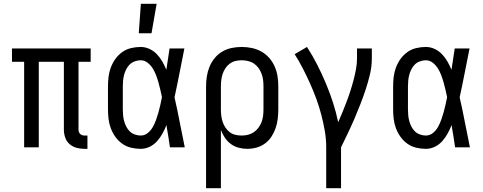

<svg xmlns="http://www.w3.org/2000/svg" viewBox="-20 -775 2540 1010"><path d="M424 8Q403 8 382.5 2.5Q362 -3 346 -17Q330 -31 323 -51.5Q316 -72 316 -93V-450H184V0H107V-450H43V-520H457V-450H393V-93Q393 -87 395 -81Q397 -75 401.5 -70.5Q406 -66 412 -64Q418 -62 424 -62H440V8Z M720 8Q695 8 669.5 2Q644 -4 623 -19Q602 -34 587 -55Q572 -76 563 -100Q554 -124 551 -149Q548 -174 548 -200V-320Q548 -346 551 -371Q554 -396 563 -420Q572 -444 587 -465Q602 -486 623 -501Q644 -516 669.5 -522Q695 -528 720 -528Q744 -528 766.5 -517.5Q789 -507 805.5 -489.5Q822 -472 834 -451Q846 -430 855 -408Q859 -436 863.5 -464Q868 -492 872 -520H950Q937 -456 924.5 -391.5Q912 -327 898 -263Q913 -198 925.5 -132Q938 -66 952 0H874Q870 -28 865.5 -56.5Q861 -85 856 -113V-118Q847 -95 835 -73Q823 -51 806.5 -32.5Q790 -14 767.5 -3Q745 8 720 8ZM720 -62Q741 -62 757.5 -75.5Q774 -89 784 -107Q794 -125 801 -144.5Q808 -164 813.5 -183.5Q819 -203 823.5 -223.5Q828 -244 832 -264Q828 -283 823.5 -302.5Q819 -322 813.5 -341.5Q808 -361 801 -379.5Q794 -398 783.5 -415Q773 -432 756.5 -445Q740 -458 720 -458Q705 -458 689.5 -452.5Q674 -447 663 -436.5Q652 -426 644.5 -411.5Q637 -397 633 -382Q629 -367 627.5 -351.5Q626 -336 626 -320V-200Q626 -184 627.5 -168.5Q629 -153 633 -138Q637 -123 644.5 -108.5Q652 -94 663 -83.5Q674 -73 689.5 -67.5Q705 -62 720 -62ZM710 -600 721 -755H804L777 -600Z M1064 215V-320Q1064 -347 1068 -373Q1072 -399 1082 -423.5Q1092 -448 1109 -469Q1126 -490 1149 -503.5Q1172 -517 1198 -522.5Q1224 -528 1251 -528Q1278 -528 1304.5 -522.5Q1331 -517 1354.5 -504Q1378 -491 1396 -470.5Q1414 -450 1425 -425Q1436 -400 1440 -373.5Q1444 -347 1444 -320V-200Q1444 -175 1441 -150Q1438 -125 1430 -101.5Q1422 -78 1408.5 -57Q1395 -36 1375 -21Q1355 -6 1330.5 1Q1306 8 1281 8Q1258 8 1235.5 2Q1213 -4 1194.5 -17.5Q1176 -31 1163 -50.5Q1150 -70 1142 -91V215ZM1251 -62Q1268 -62 1284.5 -66Q1301 -70 1315 -79.5Q1329 -89 1339.5 -103Q1350 -117 1356 -133Q1362 -149 1364 -166Q1366 -183 1366 -200V-320Q1366 -337 1364 -354Q1362 -371 1356 -387Q1350 -403 1340 -417Q1330 -431 1316 -440.5Q1302 -450 1285 -454Q1268 -458 1251 -458Q1234 -458 1218 -454Q1202 -450 1188.5 -440Q1175 -430 1165.5 -415.5Q1156 -401 1151 -385.5Q1146 -370 1144 -353.5Q1142 -337 1142 -320V-200Q1142 -183 1144 -166.5Q1146 -150 1151 -134.5Q1156 -119 1165.5 -104.5Q1175 -90 1188 -80Q1201 -70 1217.5 -66Q1234 -62 1251 -62Z M1696 215V0Q1696 -44 1688.5 -87Q1681 -130 1670 -172Q1659 -214 1644 -255Q1629 -296 1611 -336Q1593 -376 1573 -415Q1553 -454 1530 -490L1595 -528Q1624 -483 1648.5 -435Q1673 -387 1694 -337Q1715 -287 1731.5 -236Q1748 -185 1759 -132Q1771 -159 1782 -186Q1793 -213 1803.5 -240.5Q1814 -268 1823 -296Q1832 -324 1839.5 -352.5Q1847 -381 1852.5 -410Q1858 -439 1858 -468V-520H1936V-468Q1936 -426 1926.5 -385.5Q1917 -345 1904 -305.5Q1891 -266 1876 -227.5Q1861 -189 1844.5 -150.5Q1828 -112 1810 -74.5Q1792 -37 1774 0V215Z M2220 8Q2195 8 2169.5 2Q2144 -4 2123 -19Q2102 -34 2087 -55Q2072 -76 2063 -100Q2054 -124 2051 -149Q2048 -174 2048 -200V-320Q2048 -346 2051 -371Q2054 -396 2063 -420Q2072 -444 2087 -465Q2102 -486 2123 -501Q2144 -516 2169.5 -522Q2195 -528 2220 -528Q2244 -528 2266.5 -517.5Q2289 -507 2305.5 -489.5Q2322 -472 2334 -451Q2346 -430 2355 -408Q2359 -436 2363.5 -464Q2368 -492 2372 -520H2450Q2437 -456 2424.5 -391.5Q2412 -327 2398 -263Q2413 -198 2425.5 -132Q2438 -66 2452 0H2374Q2370 -28 2365.5 -56.5Q2361 -85 2356 -113V-118Q2347 -95 2335 -73Q2323 -51 2306.5 -32.5Q2290 -14 2267.5 -3Q2245 8 2220 8ZM2220 -62Q2241 -62 2257.5 -75.5Q2274 -89 2284 -107Q2294 -125 2301 -144.5Q2308 -164 2313.5 -183.5Q2319 -203 2323.5 -223.5Q2328 -244 2332 -264Q2328 -283 2323.5 -302.5Q2319 -322 2313.5 -341.5Q2308 -361 2301 -379.5Q2294 -398 2283.5 -415Q2273 -432 2256.5 -445Q2240 -458 2220 -458Q2205 -458 2189.5 -452.5Q2174 -447 2163 -436.5Q2152 -426 2144.5 -411.5Q2137 -397 2133 -382Q2129 -367 2127.5 -351.5Q2126 -336 2126 -320V-200Q2126 -184 2127.5 -168.5Q2129 -153 2133 -138Q2137 -123 2144.5 -108.5Q2152 -94 2163 -83.5Q2174 -73 2189.5 -67.5Q2205 -62 2220 -62Z"/></svg>

Font: Iosevka NFM
Style: Regular
Weight: 400
Monospace: yes
Designer: Belleve Invis
Foundry: Belleve Invis
Version: Version 29.0.4; ttfautohint (v1.8.4);Nerd Fonts 3.3.0